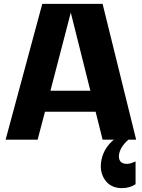

<svg xmlns="http://www.w3.org/2000/svg" viewBox="-20 -720 732 990"><path d="M510 0H509L473 -144H212L174 0H9L198 -700H509L682 0H642Q595 42 593 85Q593 124 633 125Q644 125 655.5 121.5Q667 118 673 115L679 112V230Q649 250 609 250Q550 250 520.5 206.5Q491 163 503.5 103Q516 43 567 0ZM345 -655 240 -252H446Z"/></svg>

Font: Fivo Sans Modern
Style: Regular
Weight: 700
Designer: Alexander Slobzheninov
Foundry: Alexander Slobzheninov
Version: 1.0